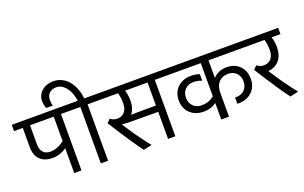

<svg xmlns="http://www.w3.org/2000/svg" viewBox="-111 -1377 2957 1865"><g transform="rotate(-20 1367.0 -444.0)"><path d="M-10 -648H585V-583H475V0H400V-256Q331 -209 254 -209Q172 -209 126 -254.5Q80 -300 80 -384V-583H-10ZM254 -274Q329 -274 400 -331V-583H155V-384Q155 -332 181.5 -303Q208 -274 254 -274Z M345 -764Q345 -803 366 -836Q387 -869 425.5 -888.5Q464 -908 512 -908Q574 -908 623 -874.5Q672 -841 702 -781.5Q732 -722 739 -648H860V-583H750V0H675V-583H565V-648H672Q664 -710 640.5 -754Q617 -798 586 -820.5Q555 -843 522 -843Q474 -843 447 -816.5Q420 -790 420 -748Q420 -732 422.5 -714.5Q425 -697 429 -687H361Q345 -721 345 -764Z M1555 -583H1445V0H1370V-280Q1147 -280 1084.5 -281Q1022 -282 1000 -286H996L1015 -256Q1055 -194 1079 -160Q1173 -29 1199 0L1113 20Q1087 -13 1015 -119Q976 -177 936.5 -238.5Q897 -300 870 -344L904 -379Q936 -353 974 -353Q1024 -353 1051.5 -386Q1079 -419 1079 -477Q1079 -533 1064 -583H840V-648H1555ZM1370 -345V-583H1137Q1154 -535 1154 -477Q1154 -393 1112 -343Q1165 -345 1370 -345Z M2375 -583H2000V-401Q2026 -430 2062.5 -445Q2099 -460 2140 -460Q2223 -460 2274 -409Q2325 -358 2325 -275Q2325 -192 2271.5 -141Q2218 -90 2130 -90H2119V-155H2130Q2184 -155 2217 -188Q2250 -221 2250 -275Q2250 -329 2217 -362Q2184 -395 2130 -395Q2074 -395 2037 -357Q2000 -319 2000 -247V0H1920V-172Q1866 -130 1790 -130Q1702 -130 1648.5 -181Q1595 -232 1595 -315Q1595 -398 1648.5 -449Q1702 -500 1790 -500Q1839 -500 1875 -485V-417Q1836 -435 1790 -435Q1736 -435 1703 -402Q1670 -369 1670 -315Q1670 -261 1703 -228Q1736 -195 1790 -195Q1831 -195 1864 -207.5Q1897 -220 1920 -241V-583H1535V-648H2375Z M2744 -583H2652Q2669 -535 2669 -477Q2669 -395 2628 -344.5Q2587 -294 2511 -286L2530 -256Q2570 -194 2594 -160Q2688 -29 2714 0L2628 20Q2602 -13 2530 -119Q2491 -177 2451.5 -238.5Q2412 -300 2385 -344L2419 -379Q2451 -353 2489 -353Q2539 -353 2566.5 -386Q2594 -419 2594 -477Q2594 -533 2579 -583H2355V-648H2744Z"/></g></svg>

Font: Madhuban Light
Style: Regular
Weight: 300
Designer: jaikishan Patel
Foundry: MagicType
Version: Version 1.000